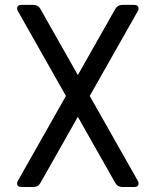

<svg xmlns="http://www.w3.org/2000/svg" viewBox="-20 -752 626 772"><path d="M66.9 0Q48.8 0 48.8 -14.6Q48.8 -19.5 51.3 -23.9L245.1 -366.2L51.3 -708.5Q48.8 -712.9 48.8 -717.8Q48.8 -732.4 66.9 -732.4H112.8Q133.3 -732.4 142.6 -715.8L293 -450.2L443.4 -715.8Q452.6 -732.4 473.1 -732.4H519Q537.1 -732.4 537.1 -717.8Q537.1 -712.9 534.7 -708.5L340.8 -366.2L534.7 -23.9Q537.1 -19.5 537.1 -14.6Q537.1 0 519 0H473.1Q452.6 0 443.4 -16.6L293 -282.2L142.6 -16.6Q133.3 0 112.8 0Z"/></svg>

Font: Simply Mono
Style: Book
Weight: 400
Designer: Wojciech Kalinowski "wmk69" (wmk69@o2.pl)
Foundry: Wojciech Kalinowski "wmk69" (wmk69@o2.pl)
Version: Version 1.0.0